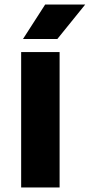

<svg xmlns="http://www.w3.org/2000/svg" viewBox="-20 -824 394 844"><path d="M73 0V-595H242V0ZM81 -652.5 178.5 -804H354.5L232 -652.5Z"/></svg>

Font: Encode Sans SC SemiExpanded
Style: Bold
Weight: 700
Width: 6
Designer: Multiple Designers
Foundry: Impallari Type
Version: Version 3.002